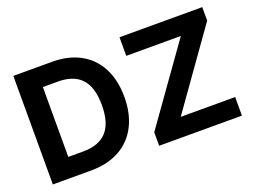

<svg xmlns="http://www.w3.org/2000/svg" viewBox="-106 -941 1554 1175"><g transform="rotate(-20 671.0 -353.5)"><path d="M59.6 0V-707H311.5Q417.5 -707 494.6 -664.8Q571.8 -622.6 613 -543Q654.3 -463.4 654.3 -354.5Q654.3 -244.6 612.8 -164.8Q571.3 -85 493.7 -42.5Q416 0 308.6 0ZM302.7 -126Q405.3 -126 456.5 -181.6Q507.8 -237.3 507.8 -354.5Q507.8 -470.7 456.8 -525.9Q405.8 -581.1 303.7 -581.1H206.1V-126ZM752 -87.9 1106.4 -585.9H751V-707H1290V-619.1L936.5 -121.1H1291V0H752Z"/></g></svg>

Font: Pretendard GOV
Style: Bold
Weight: 700
Designer: Base glyphs from Inter by Rasmus Andersson; Hangeul glyphs from Noto Sans CJK(Source Han Sans) by Jang Soo-young and Kan
Foundry: Kil Hyung-jin
Version: Version 1.309